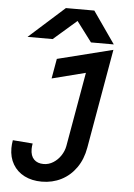

<svg xmlns="http://www.w3.org/2000/svg" viewBox="-62 -805 724 1040"><g transform="rotate(5 300.0 -285.0)"><path d="M253.5 -759H408L529 -585.5H405L322.5 -695L196.5 -585.5H60ZM135 17.5Q135 54.5 154 73.8Q173 93 206.5 93Q234.5 93 259 77.5Q283.5 62 299.8 37.2Q316 12.5 321 -14.5L392 -419L209.5 -372.5L228.5 -480.5L529.5 -556L435 -16.5Q424 47.5 391.5 93.8Q359 140 310.8 164.5Q262.5 189 204.5 189Q151 189 110.5 168.5Q70 148 47.8 110.2Q25.5 72.5 25.5 22.5Q25.5 3 29.5 -21L138 -12.5Q135 4 135 17.5Z"/></g></svg>

Font: JuliaMono SemiBold
Style: Italic
Weight: 600
Italic angle: -9°
Monospace: yes
Designer: cormullion
Foundry: corm
Version: Version 0.056; ttfautohint (v1.8.4)